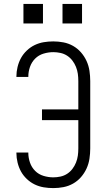

<svg xmlns="http://www.w3.org/2000/svg" viewBox="-20 -955 540 983"><path d="M253 8Q228 8 204 4Q180 0 158 -10.5Q136 -21 117.5 -38.5Q99 -56 87.5 -77Q76 -98 70 -122.5Q64 -147 64 -171Q64 -172 64 -172.5Q64 -173 64 -174H125Q125 -173 125 -172.5Q125 -172 125 -172Q125 -147 133.5 -122.5Q142 -98 160 -80Q178 -62 203 -54.5Q228 -47 253 -47Q271 -47 289.5 -51Q308 -55 323.5 -65Q339 -75 350.5 -90Q362 -105 369 -122.5Q376 -140 378.5 -158Q381 -176 381 -195V-340H195V-395H381V-540Q381 -559 378.5 -577Q376 -595 369 -612.5Q362 -630 350.5 -645Q339 -660 323.5 -670Q308 -680 289.5 -684Q271 -688 253 -688Q228 -688 203 -680.5Q178 -673 160 -655Q142 -637 133.5 -612.5Q125 -588 125 -563Q125 -563 125 -562.5Q125 -562 125 -561H64Q64 -562 64 -562.5Q64 -563 64 -564Q64 -588 70 -612.5Q76 -637 87.5 -658Q99 -679 117.5 -696.5Q136 -714 158 -724.5Q180 -735 204 -739Q228 -743 253 -743Q279 -743 305 -738Q331 -733 354 -720Q377 -707 394.5 -687Q412 -667 423 -643Q434 -619 438 -592.5Q442 -566 442 -540V-195Q442 -169 438 -142.5Q434 -116 423 -92Q412 -68 394.5 -48Q377 -28 354 -15Q331 -2 305 3Q279 8 253 8ZM400 -835H300V-935H400ZM100 -835V-935H200V-835Z"/></svg>

Font: Iosevka SS04 Light
Style: Regular
Weight: 300
Monospace: yes
Designer: Belleve Invis
Foundry: Belleve Invis
Version: Version 19.0.0; ttfautohint (v1.8.4)